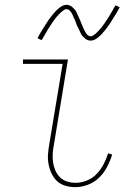

<svg xmlns="http://www.w3.org/2000/svg" viewBox="-20 -766 540 794"><path d="M291 8Q270 8 250 2Q230 -4 216 -17Q202 -30 193.5 -48Q185 -66 181 -86.5Q177 -107 178.5 -128Q180 -149 184 -171L239 -502H75V-520H261L203 -168Q199 -149 198 -130.5Q197 -112 199.5 -94.5Q202 -77 209 -61Q216 -45 228 -33Q240 -21 257 -15.5Q274 -10 293 -10Q316 -10 339.5 -19.5Q363 -29 380 -47Q397 -65 408.5 -87Q420 -109 427 -132L444 -127Q436 -101 423 -76Q410 -51 390 -31.5Q370 -12 343.5 -2Q317 8 291 8ZM354 -598Q348 -598 342 -600.5Q336 -603 331.5 -607Q327 -611 322.5 -615.5Q318 -620 315.5 -625Q313 -630 310.5 -635.5Q308 -641 305.5 -646.5Q303 -652 300 -657.5Q297 -663 295 -669.5Q293 -676 290.5 -682Q288 -688 285 -693.5Q282 -699 280.5 -703.5Q279 -708 275 -714Q271 -720 266.5 -724Q262 -728 256 -728Q251 -728 249 -727Q247 -726 243 -723.5Q239 -721 234.5 -717Q230 -713 224 -707Q218 -701 216 -698.5Q214 -696 211.5 -693Q209 -690 206.5 -686.5Q204 -683 201.5 -679.5Q199 -676 196 -672Q193 -668 190.5 -663.5Q188 -659 184.5 -654.5Q181 -650 178.5 -645Q176 -640 172.5 -634.5Q169 -629 166 -623.5Q163 -618 159.5 -612Q156 -606 152 -600L135 -608Q141 -620 147 -630Q153 -640 159 -649Q165 -658 169.5 -666Q174 -674 179.5 -681.5Q185 -689 189.5 -695Q194 -701 198.5 -706.5Q203 -712 210.5 -720Q218 -728 226 -734Q234 -740 240.5 -743Q247 -746 256 -746Q262 -746 268 -743.5Q274 -741 278.5 -737Q283 -733 287.5 -728.5Q292 -724 294.5 -719Q297 -714 299.5 -708.5Q302 -703 304.5 -697.5Q307 -692 309.5 -686.5Q312 -681 314.5 -674.5Q317 -668 319.5 -662Q322 -656 324.5 -650.5Q327 -645 329 -640.5Q331 -636 335 -630Q339 -624 343.5 -620Q348 -616 354 -616Q359 -616 361 -617Q363 -618 367 -620.5Q371 -623 375.5 -627Q380 -631 386 -637Q392 -643 394 -645.5Q396 -648 398.5 -651Q401 -654 403.5 -657.5Q406 -661 408.5 -664.5Q411 -668 414 -672Q417 -676 419.5 -680.5Q422 -685 425.5 -689.5Q429 -694 431.5 -699Q434 -704 437.5 -709.5Q441 -715 444 -720.5Q447 -726 450.5 -732Q454 -738 458 -744L475 -736Q469 -724 463 -714Q457 -704 451 -695Q445 -686 440.5 -678Q436 -670 430.5 -662.5Q425 -655 420.5 -649Q416 -643 411.5 -637.5Q407 -632 399.5 -624Q392 -616 384 -610Q376 -604 369.5 -601Q363 -598 354 -598Z"/></svg>

Font: Iosevka Thin
Style: Italic
Weight: 100
Italic angle: -9°
Monospace: yes
Designer: Belleve Invis
Foundry: Belleve Invis
Version: Version 32.5.0; ttfautohint (v1.8.4)